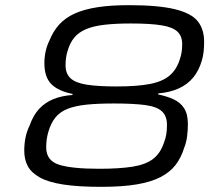

<svg xmlns="http://www.w3.org/2000/svg" viewBox="-20 -716 848 744"><path d="M372 8Q283 8 225 -1Q167 -10 134 -28.5Q101 -47 87.5 -72.5Q74 -98 74 -132Q74 -159 79 -183.5Q84 -208 95 -230Q109 -270 132 -294.5Q155 -319 187 -332Q219 -345 261 -348V-352Q206 -363 179 -390Q152 -417 152 -471Q152 -495 157 -517.5Q162 -540 172 -560Q186 -595 209.5 -621Q233 -647 269.5 -663.5Q306 -680 357.5 -688Q409 -696 479 -696Q593 -696 657 -680.5Q721 -665 746 -634Q771 -603 771 -554Q771 -534 769 -515.5Q767 -497 762 -481Q751 -443 729 -416Q707 -389 673 -373.5Q639 -358 593 -354V-350Q627 -343 653 -331Q679 -319 693.5 -296.5Q708 -274 708 -235Q708 -211 705 -187.5Q702 -164 694 -144Q682 -105 660.5 -77Q639 -49 602.5 -30Q566 -11 510 -1.5Q454 8 372 8ZM364 -62Q442 -62 493 -70Q544 -78 573 -100Q602 -122 616 -165Q622 -180 624.5 -196.5Q627 -213 627 -232Q627 -267 607 -285Q587 -303 542 -309Q497 -315 421 -315Q359 -315 315.5 -310.5Q272 -306 242.5 -294.5Q213 -283 195 -261Q177 -239 167 -204Q163 -190 161 -175.5Q159 -161 159 -145Q159 -94 208 -78Q257 -62 364 -62ZM432 -381Q511 -381 560.5 -390.5Q610 -400 637.5 -423.5Q665 -447 677 -487Q682 -501 684 -515.5Q686 -530 686 -545Q686 -576 667.5 -593.5Q649 -611 605.5 -618Q562 -625 487 -625Q427 -625 384.5 -620Q342 -615 313.5 -603Q285 -591 268 -570.5Q251 -550 242 -519Q238 -507 236 -492.5Q234 -478 234 -463Q234 -431 253 -413Q272 -395 315.5 -388Q359 -381 432 -381Z"/></svg>

Font: Saira Expanded
Style: Italic
Weight: 400
Width: 7
Italic angle: -12°
Designer: Hector Gatti with collaboration of the Omnibus-Type team
Foundry: Omnibus-Type
Version: Version 1.101